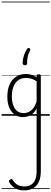

<svg xmlns="http://www.w3.org/2000/svg" viewBox="-20 -1438 638 2385"><path d="M281 927Q212 927 166.5 899.5Q121 872 95 826Q90 816 92 808Q94 800 106 792Q118 784 125.5 786Q133 788 138 797Q163 838 197 858Q231 878 286 878Q332 878 365.5 857.5Q399 837 417 795Q435 753 435 686V-92Q412 -47 382.5 -23.5Q353 0 322.5 8.5Q292 17 265 17Q210 17 166 -12Q122 -41 96.5 -98Q71 -155 71 -238Q71 -288 80.5 -331Q90 -374 109 -408.5Q128 -443 156 -467.5Q184 -492 220.5 -505.5Q257 -519 301 -519Q335 -519 368.5 -509.5Q402 -500 435 -480V-496Q435 -506 441 -510.5Q447 -515 461 -515Q475 -515 481 -510.5Q487 -506 487 -496V689Q487 768 462 821Q437 874 391 900.5Q345 927 281 927ZM274 -33Q306 -33 336.5 -47Q367 -61 392.5 -93Q418 -125 435 -181V-428Q400 -452 367 -461Q334 -470 302 -470Q270 -470 243 -460.5Q216 -451 194.5 -432Q173 -413 158 -385.5Q143 -358 135 -322Q127 -286 127 -242Q127 -180 143.5 -133Q160 -86 192.5 -59.5Q225 -33 274 -33ZM345 -839Q355 -835 356 -828.5Q357 -822 352 -809Q340 -784 332 -761.5Q324 -739 320.5 -713Q317 -687 317 -652Q317 -641 311 -634Q305 -627 291 -627Q277 -627 269 -635Q261 -643 261 -655Q261 -696 275.5 -743.5Q290 -791 313 -826Q320 -837 326.5 -840.5Q333 -844 345 -839ZM0 898H598V908H0ZM0 -20H598V0H0ZM0 -505H598V-500H0ZM0 -1418H598V-1408H0Z"/></svg>

Font: Playwrite FR Trad Guides
Style: Regular
Weight: 400
Designer: Veronika Burian, José Scaglione
Foundry: TypeTogether
Version: Version 1.003